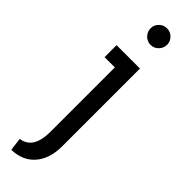

<svg xmlns="http://www.w3.org/2000/svg" viewBox="-329 -732 952 952"><g transform="rotate(45 147.5 -256.0)"><path d="M101 -685Q101 -708 118 -725Q135 -742 159 -742Q183 -742 200 -725Q217 -708 217 -685Q217 -661 200 -643.5Q183 -626 159 -626Q135 -626 118 -643.5Q101 -661 101 -685ZM205 39Q205 126 161 177Q117 228 39 230L30 162Q113 151 113 29V-422H41V-506H205Z"/></g></svg>

Font: Arvo
Style: Regular
Weight: 400
Designer: Anton Koovit (Cyrillic Expansion: Cyreal)
Foundry: Anton Koovit, Yassin Baggar
Version: Version 3.000